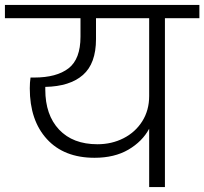

<svg xmlns="http://www.w3.org/2000/svg" viewBox="-49 -760 830 780"><path d="M761 -686H621V0H557V-237Q529 -185 472.5 -152Q416 -119 335 -119Q211 -119 141.5 -195Q72 -271 72 -401Q72 -424 75 -445H90Q181 -445 229.5 -482.5Q278 -520 278 -611V-686H-29V-740H761ZM557 -686H341V-601Q341 -502 288 -455.5Q235 -409 135 -407V-396Q135 -293 191 -233.5Q247 -174 347 -174Q405 -174 453 -198.5Q501 -223 529 -267.5Q557 -312 557 -370Z"/></svg>

Font: A Bank Premium Light
Style: Regular
Weight: 300
Designer: Ninad Kale (Devanagari), Jonny Pinhorn (Latin), Htun Naung (Myanmar)
Foundry: Indian Type Foundry
Version: 4.004